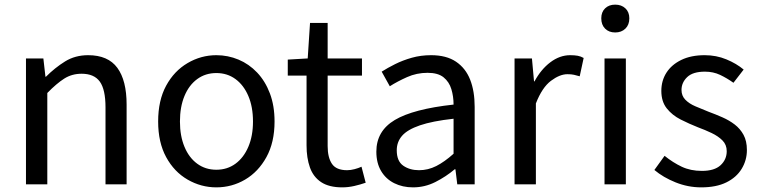

<svg xmlns="http://www.w3.org/2000/svg" viewBox="-20 -795 3278 828"><path d="M92 0V-543H167L176 -464H178Q217 -503 260.5 -530Q304 -557 360 -557Q446 -557 486 -502.5Q526 -448 526 -344V0H435V-332Q435 -409 410.5 -443Q386 -477 332 -477Q290 -477 257 -456Q224 -435 184 -394V0Z M913 13Q847 13 789 -20.5Q731 -54 696.5 -117.5Q662 -181 662 -271Q662 -362 696.5 -425.5Q731 -489 789 -523Q847 -557 913 -557Q963 -557 1008.5 -538Q1054 -519 1089 -482Q1124 -445 1144 -392Q1164 -339 1164 -271Q1164 -181 1129 -117.5Q1094 -54 1037 -20.5Q980 13 913 13ZM913 -63Q960 -63 995.5 -89Q1031 -115 1051 -162Q1071 -209 1071 -271Q1071 -334 1051 -381Q1031 -428 995.5 -454Q960 -480 913 -480Q866 -480 830.5 -454Q795 -428 775.5 -381Q756 -334 756 -271Q756 -209 775.5 -162Q795 -115 830.5 -89Q866 -63 913 -63Z M1456 13Q1399 13 1365 -9.5Q1331 -32 1316.5 -73Q1302 -114 1302 -168V-469H1221V-538L1307 -543L1317 -696H1393V-543H1541V-469H1393V-165Q1393 -116 1411.5 -88.5Q1430 -61 1477 -61Q1492 -61 1509 -65.5Q1526 -70 1539 -76L1557 -7Q1534 1 1508 7Q1482 13 1456 13Z M1761 13Q1716 13 1680 -5Q1644 -23 1623.5 -57.5Q1603 -92 1603 -141Q1603 -230 1682.5 -277.5Q1762 -325 1936 -344Q1936 -379 1926.5 -410.5Q1917 -442 1893 -461.5Q1869 -481 1824 -481Q1777 -481 1735.5 -462.5Q1694 -444 1661 -423L1626 -486Q1651 -502 1684 -518.5Q1717 -535 1756 -546Q1795 -557 1839 -557Q1905 -557 1946.5 -529Q1988 -501 2007.5 -451.5Q2027 -402 2027 -334V0H1952L1944 -65H1941Q1903 -33 1857.5 -10Q1812 13 1761 13ZM1787 -61Q1826 -61 1861.5 -79Q1897 -97 1936 -132V-283Q1845 -273 1791 -254.5Q1737 -236 1714 -209.5Q1691 -183 1691 -147Q1691 -100 1719 -80.5Q1747 -61 1787 -61Z M2199 0V-543H2274L2283 -444H2285Q2313 -496 2353.5 -526.5Q2394 -557 2439 -557Q2458 -557 2471.5 -554.5Q2485 -552 2497 -545L2480 -466Q2466 -470 2455 -472.5Q2444 -475 2427 -475Q2394 -475 2356 -446.5Q2318 -418 2291 -349V0Z M2587 0V-543H2679V0ZM2633 -655Q2606 -655 2589.5 -671.5Q2573 -688 2573 -716Q2573 -743 2589.5 -759Q2606 -775 2633 -775Q2660 -775 2677 -759Q2694 -743 2694 -716Q2694 -688 2677 -671.5Q2660 -655 2633 -655Z M3004 13Q2947 13 2893.5 -8.5Q2840 -30 2802 -62L2846 -123Q2882 -94 2920 -76Q2958 -58 3007 -58Q3061 -58 3087.5 -82.5Q3114 -107 3114 -143Q3114 -171 3095.5 -189.5Q3077 -208 3048.5 -221.5Q3020 -235 2990 -246Q2952 -261 2915.5 -279.5Q2879 -298 2855.5 -327.5Q2832 -357 2832 -403Q2832 -447 2854 -481.5Q2876 -516 2918 -536.5Q2960 -557 3019 -557Q3069 -557 3112.5 -539Q3156 -521 3187 -495L3143 -438Q3115 -458 3085.5 -472Q3056 -486 3020 -486Q2968 -486 2943.5 -462.5Q2919 -439 2919 -407Q2919 -382 2935.5 -365Q2952 -348 2979 -336.5Q3006 -325 3036 -313Q3066 -302 3095.5 -289Q3125 -276 3148.5 -258Q3172 -240 3186.5 -213.5Q3201 -187 3201 -148Q3201 -104 3178.5 -67Q3156 -30 3112.5 -8.5Q3069 13 3004 13Z"/></svg>

Font: Noto Sans KR Thin
Style: Regular
Weight: 400
Version: Version 2.004-H2;hotconv 1.0.118;makeotfexe 2.5.65603